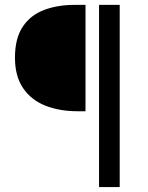

<svg xmlns="http://www.w3.org/2000/svg" viewBox="-20 -676 600 776"><path d="M380.3 80V-656.3H463.8V80ZM292.9 -226.4Q220.4 -226.4 163.3 -249Q106.2 -271.6 73.4 -319.7Q40.5 -367.9 40.5 -443Q40.5 -521.4 72.1 -568.3Q103.7 -615.3 158.3 -635.8Q212.8 -656.3 281.6 -656.3H325.6V-226.4Z"/></svg>

Font: SourceSans3VF
Style: Regular
Weight: 200
Designer: Paul D. Hunt
Foundry: Adobe
Version: Version 3.052;hotconv 1.1.0;makeotfexe 2.6.0